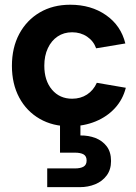

<svg xmlns="http://www.w3.org/2000/svg" viewBox="-20 -527 574 812"><path d="M276.4 7Q203.4 7.5 147.9 -24.5Q92.4 -56.5 61.4 -114.2Q30.4 -172 30.4 -248.5Q30.4 -325.5 61.6 -383.8Q92.9 -442 148.4 -474.5Q203.9 -507 276.9 -507Q365.5 -507 428.5 -462.9Q491.6 -418.8 510.1 -343.2L386.6 -322.7Q375.6 -353.6 348.2 -372.1Q320.8 -390.5 285 -390.5Q250.1 -390.5 223.7 -372.8Q197.3 -355.1 182.4 -323.2Q167.4 -291.4 167.4 -249Q167.4 -186.2 199.8 -147.8Q232.2 -109.5 285 -109.5Q320.8 -109.5 348 -127.2Q375.1 -144.9 389.5 -176.8L512.1 -155.8Q499.6 -106.3 466.3 -69.9Q433.1 -33.6 384.5 -13.6Q336 6.5 276.4 7ZM179.7 264.5V185.3H296.4Q320.8 185.3 333.6 177.6Q346.3 169.9 346.3 151.9Q346.3 133.5 333.6 126Q320.8 118.6 296.4 118.6H233.8V-31.6H320.1V45.9Q354 45.4 383.5 56.6Q413 67.9 431.3 91.9Q449.6 115.9 449.6 154Q449.6 190.5 431 215.3Q412.5 240.1 382.5 252.3Q352.5 264.5 317.5 264.5Z"/></svg>

Font: Envelope Sans Variable
Style: Regular
Weight: 500
Designer: Andreas Rasmussen / Norman Anderson
Foundry: mail.de GmbH
Version: Version 1.150